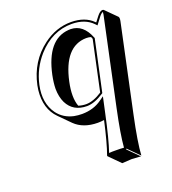

<svg xmlns="http://www.w3.org/2000/svg" viewBox="-134 -543 836 934"><g transform="rotate(-20 284.0 -75.5)"><path d="M232.9 -44.4Q252 -38.1 273.4 -38.1Q310.1 -38.6 355 -67.9L410.2 -326.2Q407.7 -332.5 405.8 -336.9Q394.5 -340.3 381.3 -340.3Q268.1 -338.4 231.9 -169.4Q215.3 -91.8 232.9 -44.4ZM327.1 64Q311 66.4 294.4 66.4Q219.7 65.9 176.8 23.9L120.6 -32.7Q65.9 -87.4 76.2 -182.1Q77.6 -194.8 80.1 -206.1Q104.5 -321.3 193.8 -388.7Q260.7 -439 338.4 -439Q410.2 -438.5 450.2 -398.4Q452.1 -396.5 453.6 -395L475.1 -422.9Q489.7 -440.9 502 -441.9Q506.3 -441.4 508.8 -439.9L565.4 -383.3Q569.8 -377.4 566.4 -360.4L470.7 88.4Q442.4 221.2 438.5 288.6L381.8 231.9L378.9 234.9L435.5 291.5Q433.6 291.5 388.2 288.6L338.4 291.5L282.2 234.9L281.7 231.9Q302.7 173.8 327.1 64ZM343.8 34.2Q316.9 160.6 295.4 223.1Q311.5 221.7 331.5 222.2Q356 222.2 372.1 223.6Q377.4 156.2 404.3 29.8L500 -418.9Q501.5 -427.7 501.5 -432.1Q492.2 -428.7 482.9 -417L454.6 -379.4L446.3 -388.2Q407.7 -428.7 338.4 -429.2Q236.8 -429.2 161.1 -344.7Q107.4 -284.2 89.8 -204.1Q70.8 -115.2 114.3 -55.2Q144.5 -15.1 196.3 -3.9Q216.3 0 237.8 0Q297.4 -0.5 339.8 -31.2L361.3 -46.4ZM419.4 -329.6 420.9 -326.7 363.8 -62 360.4 -59.6Q312.5 -28.3 273.4 -27.8Q201.7 -27.8 172.4 -86.4Q157.7 -117.2 157.2 -158.7Q157.7 -190.4 165.5 -228Q201.7 -397.9 313.5 -406.7Q319.8 -407.2 325.2 -407.2Q389.6 -405.8 419.4 -329.6Z"/></g></svg>

Font: Linux Biolinum Shadow O
Style: Italic
Weight: 400
Italic angle: -12°
Designer: Philipp H. Poll
Foundry: Philipp H. Poll
Version: Version 0.6.2